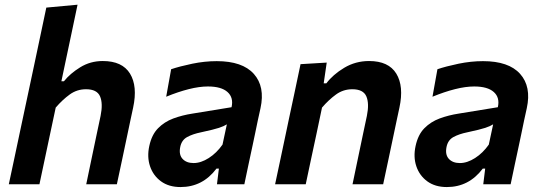

<svg xmlns="http://www.w3.org/2000/svg" viewBox="-20 -764 2248 796"><path d="M16.5 0Q28 -54 38.8 -104.5Q49.5 -155 62.5 -216.5L121.5 -493.5Q134.5 -555 147 -614Q159.5 -673 172 -732.5L301.5 -744.5Q289 -685 276 -623.5Q263 -562 248.5 -493.5L234.5 -427H245Q270.5 -459 312.5 -485Q354.5 -511 406 -511Q487 -511 519 -458.8Q551 -406.5 532 -318Q527.5 -297 522 -271.5Q516.5 -246 510.5 -217Q497.5 -155 486.8 -104.5Q476 -54 464.5 0H337.5Q349 -54.5 359.2 -104.2Q369.5 -154 381.5 -210.5L397 -283.5Q407.5 -335 394.8 -364.5Q382 -394 336.5 -394Q299 -394 269 -372.2Q239 -350.5 211 -318L188 -210Q176 -153.5 165.5 -103.8Q155 -54 143.5 0Z M728.5 11.5Q680 11.5 647.5 -12.2Q615 -36 602 -74.8Q589 -113.5 599 -159Q609 -205.5 635.2 -232.2Q661.5 -259 698.5 -272.8Q735.5 -286.5 777.5 -293L940 -319.5Q949 -359.5 923.2 -382.5Q897.5 -405.5 842 -405.5Q806.5 -405.5 762.8 -394.5Q719 -383.5 669 -363L689.5 -477Q725 -489 776.8 -499.8Q828.5 -510.5 878.5 -510.5Q985 -510.5 1032.2 -457.8Q1079.5 -405 1060 -315.5Q1054.5 -291.5 1049 -265.5Q1043.5 -239.5 1037.5 -210L1027.5 -162.5Q1020 -126.5 1011.2 -86.5Q1002.5 -46.5 993 0H879.5L887.5 -65H877.5Q820 11.5 728.5 11.5ZM782.5 -88Q813 -88 845.5 -108.8Q878 -129.5 902.5 -164.5L920.5 -248.5Q909 -241 888 -234Q867 -227 813.5 -215.5Q779 -208.5 755.8 -195.8Q732.5 -183 727 -153.5Q721 -122.5 737 -105.2Q753 -88 782.5 -88Z M1120.5 0Q1132 -54 1142.8 -104.8Q1153.5 -155.5 1166.5 -217L1177 -267Q1188 -318.5 1200.5 -377Q1213 -435.5 1226 -498L1334.5 -504.5L1322 -418.5H1333Q1360.5 -455 1407.2 -483Q1454 -511 1510 -511Q1591 -511 1623 -458.8Q1655 -406.5 1636 -318Q1631.5 -297 1626 -271.5Q1620.5 -246 1614.5 -217Q1601.5 -155.5 1590.8 -104.8Q1580 -54 1568.5 0H1441.5Q1453 -54.5 1463.2 -104Q1473.5 -153.5 1485.5 -210.5L1501 -283.5Q1511.5 -335 1498.8 -364.5Q1486 -394 1440.5 -394Q1403 -394 1373 -372.2Q1343 -350.5 1315 -318L1292.5 -211Q1280 -153.5 1269.5 -103.8Q1259 -54 1247.5 0Z M1832.5 11.5Q1784 11.5 1751.5 -12.2Q1719 -36 1706 -74.8Q1693 -113.5 1703 -159Q1713 -205.5 1739.2 -232.2Q1765.5 -259 1802.5 -272.8Q1839.5 -286.5 1881.5 -293L2044 -319.5Q2053 -359.5 2027.2 -382.5Q2001.5 -405.5 1946 -405.5Q1910.5 -405.5 1866.8 -394.5Q1823 -383.5 1773 -363L1793.5 -477Q1829 -489 1880.8 -499.8Q1932.5 -510.5 1982.5 -510.5Q2089 -510.5 2136.2 -457.8Q2183.5 -405 2164 -315.5Q2158.5 -291.5 2153 -265.5Q2147.5 -239.5 2141.5 -210L2131.5 -162.5Q2124 -126.5 2115.2 -86.5Q2106.5 -46.5 2097 0H1983.5L1991.5 -65H1981.5Q1924 11.5 1832.5 11.5ZM1886.5 -88Q1917 -88 1949.5 -108.8Q1982 -129.5 2006.5 -164.5L2024.5 -248.5Q2013 -241 1992 -234Q1971 -227 1917.5 -215.5Q1883 -208.5 1859.8 -195.8Q1836.5 -183 1831 -153.5Q1825 -122.5 1841 -105.2Q1857 -88 1886.5 -88Z"/></svg>

Font: Commissioner SemiBold
Style: Italic
Weight: 600
Italic angle: -12°
Designer: Kostas Bartsokas
Foundry: Kostas Bartsokas
Version: Version 1.000; ttfautohint (v1.8.3)